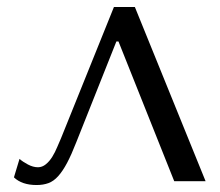

<svg xmlns="http://www.w3.org/2000/svg" viewBox="-20 -520 630 551"><path d="M367 -500H307L155 -123Q150 -112 144 -97.5Q138 -83 130 -70Q122 -57 111.5 -48.5Q101 -40 89 -40Q75 -40 60 -48Q45 -56 36 -64L20 -11Q43 11 85 11Q104 11 119 5.5Q134 0 147 -14.5Q160 -29 172.5 -52.5Q185 -76 199 -112L314 -401H320L480 0H570Z"/></svg>

Font: Tenor Sans
Style: Regular
Weight: 400
Designer: Denis Masharov
Foundry: Denis Masharov
Version: Version 1.1